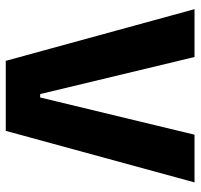

<svg xmlns="http://www.w3.org/2000/svg" viewBox="-34 -644 679 650"><g transform="rotate(90 305.0 -319.5)"><path d="M186.5 0 11.5 -639H173.5L299 -116.5H310.5L436.5 -639H598L423.5 0Z"/></g></svg>

Font: Anek Gurmukhi
Style: Bold
Weight: 700
Designer: Sarang Kulkarni (Gurmukhi), Yesha Goshar (Latin)
Foundry: Ek Type
Version: Version 1.003